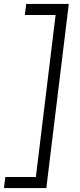

<svg xmlns="http://www.w3.org/2000/svg" viewBox="-29 -794 405 974"><path d="M206 160H-9L-2 104H153L253 -718H97L104 -774H320Z"/></svg>

Font: Inclusive Sans Light
Style: Italic
Weight: 300
Italic angle: -7°
Designer: Olivia King
Foundry: Olivia King
Version: Version 2.004